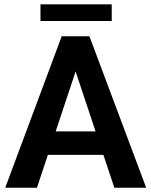

<svg xmlns="http://www.w3.org/2000/svg" viewBox="-20 -881 710 901"><path d="M351.6 -596.1 153.4 0H4.5L269.6 -710.9H364.5ZM516.6 0 318 -596.1 303.9 -710.9H399.6L666 0ZM507.6 -264.4V-154.1H129V-264.4ZM504.3 -860.7V-782.3H169.9V-860.7Z"/></svg>

Font: Vazirmatn
Style: Regular
Weight: 400
Designer: Saber Rastikerdar
Foundry: Saber Rastikerdar
Version: Version 33.003;September 2, 2022;FontCreator 14.0.0.2862 64-